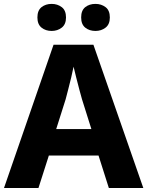

<svg xmlns="http://www.w3.org/2000/svg" viewBox="-20 -941 738 961"><path d="M524.8 0 473.2 -162.4H224.5L172.5 0H0L248 -717H447.6L697.3 0ZM390.4 -444.2Q386.1 -459.6 377.7 -490.4Q369.4 -521.2 361.2 -554.1Q353 -587.1 348.3 -607.2Q344 -584.5 336.5 -553.5Q329 -522.6 321.4 -493.4Q313.9 -464.3 308.6 -444.2L261.3 -294.9H437.4ZM167.2 -853.6Q167.2 -889 188 -905.3Q208.7 -921.5 238.5 -921.5Q267.6 -921.5 289 -905.3Q310.4 -889 310.4 -853.6Q310.4 -819.2 289 -802.6Q267.6 -786.1 238.5 -786.1Q208.7 -786.1 188 -802.6Q167.2 -819.2 167.2 -853.6ZM386.2 -853.6Q386.2 -889 406.8 -905.3Q427.4 -921.5 457.8 -921.5Q486.9 -921.5 508.3 -905.3Q529.8 -889 529.8 -853.6Q529.8 -819.2 508.3 -802.6Q486.9 -786.1 457.8 -786.1Q427.4 -786.1 406.8 -802.6Q386.2 -819.2 386.2 -853.6Z"/></svg>

Font: Noto Sans Oriya
Style: Regular
Weight: 400
Designer: Amélie Bonet and Sol Matas
Foundry: Google LLC
Version: Version 2.006